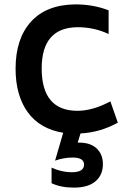

<svg xmlns="http://www.w3.org/2000/svg" viewBox="-20 -592 586 875"><path d="M341 58Q393 58 421 85Q449 112 449 156Q449 205 415.5 234Q382 263 317 263Q257 263 215 243V172Q261 193 307 193Q363 193 363 158Q363 126 311 126Q271 126 231 140L268 13Q162 -4 106.5 -80.5Q51 -157 51 -279Q51 -416 121.5 -493.5Q192 -571 324 -572Q405 -572 475 -545V-437Q409 -468 334 -468Q170 -467 170 -280Q170 -88 332 -87Q403 -87 483 -130L517 -33Q435 12 347 16L334 58Z"/></svg>

Font: Biryani DemiBold
Style: Regular
Weight: 600
Designer: Dan Reynolds and Mathieu Réguer
Foundry: Dan Reynolds and Mathieu Réguer
Version: Version 1.003;PS 001.003;hotconv 1.0.70;makeotf.lib2.5.58329